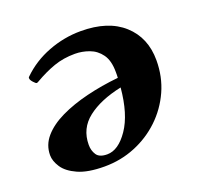

<svg xmlns="http://www.w3.org/2000/svg" viewBox="-96 -606 753 722"><g transform="rotate(-20 281.0 -245.5)"><path d="M27.3 -100.1Q27.3 -141.1 54.7 -172.6Q82 -204.1 129.6 -227.1Q177.2 -250 238 -264.9Q298.8 -279.8 366.2 -286.6Q366.7 -292 366.7 -297.9Q366.7 -303.7 366.7 -309.6Q366.7 -355.5 348.4 -380.9Q330.1 -406.2 302 -416.5Q273.9 -426.8 245.1 -426.8Q199.2 -426.8 160.9 -413.3Q122.6 -399.9 80.6 -375.5Q78.6 -374.5 76.9 -373.5Q75.2 -372.6 73.2 -372.6Q69.8 -372.6 61 -382.3Q52.2 -392.1 52.2 -397.9Q52.2 -398.4 52 -398.9Q51.8 -399.4 51.8 -399.9Q51.8 -401.9 53 -403.3Q54.2 -404.8 54.7 -405.3Q101.6 -451.2 164.8 -475.3Q228 -499.5 294.9 -499.5Q404.3 -499.5 464.8 -444.8Q525.4 -390.1 525.4 -299.3Q525.4 -233.4 500 -177.2Q474.6 -121.1 430.4 -79.1Q386.2 -37.1 328.6 -13.7Q271 9.8 206.5 9.8Q139.2 9.8 99.9 -8.1Q60.5 -25.9 43.9 -51.5Q27.3 -77.1 27.3 -100.1ZM231 -29.8Q275.9 -29.8 315.2 -87.4Q354.5 -145 363.8 -249Q278.3 -231 227.8 -191.7Q177.2 -152.3 177.2 -86.9Q177.2 -64 188.5 -46.9Q199.7 -29.8 231 -29.8Z"/></g></svg>

Font: Gelasio
Style: Italic
Weight: 400
Italic angle: -8.5°
Designer: Eben Sorkin
Foundry: Eben Sorkin
Version: Version 1.008